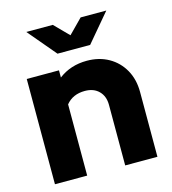

<svg xmlns="http://www.w3.org/2000/svg" viewBox="-111 -841 833 932"><g transform="rotate(-15 305.5 -375.0)"><path d="M50 0V-529H212V-493Q272 -539 354 -539Q416 -539 463.5 -512Q511 -485 538 -437Q565 -389 565 -326V0H403V-304Q403 -348 377 -374Q351 -400 307 -400Q246 -400 212 -358V0ZM240 -750 310 -679 380 -750H509L390 -609H226L107 -750Z"/></g></svg>

Font: Red Hat Display Black
Style: Regular
Weight: 900
Designer: Pentagram, MCKL
Foundry: Pentagram, MCKL
Version: Version 1.023; ttfautohint (v1.8.3)